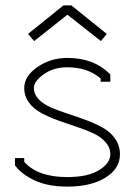

<svg xmlns="http://www.w3.org/2000/svg" viewBox="-20 -690 504 719"><path d="M233.9 -633.8H231L107.9 -536.1L85 -563L217.8 -669.9H247.1L379.9 -563L357.9 -536.1ZM70.8 -84Q121.1 -26.9 231.9 -26.9Q309.6 -26.9 351.3 -53Q393.1 -79.1 393.1 -111.8Q393.1 -137.7 375.2 -157.7Q357.4 -177.7 329.1 -190.9Q300.8 -204.1 266.4 -215.3Q231.9 -226.6 197.5 -239Q163.1 -251.5 134.8 -266.6Q106.4 -281.7 88.6 -305.7Q70.8 -329.6 70.8 -360.8Q70.8 -404.8 120.1 -439Q169.4 -473.1 231.9 -473.1Q329.6 -473.1 388.2 -416L393.1 -411.1V-383.8H356.9V-396Q308.6 -438 231.9 -438Q180.7 -438 143.8 -411.9Q106.9 -385.7 106.9 -360.8Q106.9 -336.9 124.8 -318.4Q142.6 -299.8 170.9 -287.6Q199.2 -275.4 233.6 -264.2Q268.1 -252.9 302.5 -240.2Q336.9 -227.5 365.2 -211.7Q393.6 -195.8 411.4 -170.2Q429.2 -144.5 429.2 -111.8Q429.2 -58.6 375 -24.9Q320.8 8.8 231.9 8.8Q162.1 8.8 113.3 -12.9Q64.5 -34.7 39.1 -66.9L36.1 -70.8V-98.1H70.8Z"/></svg>

Font: RawengulkPcs
Style: Regular
Weight: 400
Version: Version 0.92